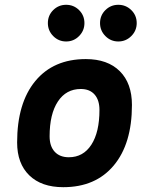

<svg xmlns="http://www.w3.org/2000/svg" viewBox="-20 -775 626 805"><path d="M245.1 9.8Q153.8 9.8 102.8 -39.8Q51.8 -89.4 51.8 -177.7Q51.8 -342.8 127.9 -435.1Q204.1 -527.3 339.8 -527.3Q431.2 -527.3 482.2 -476.6Q533.2 -425.8 533.2 -335Q533.2 -172.4 457 -81.3Q380.9 9.8 245.1 9.8ZM268.6 -115.7Q329.1 -115.7 363 -168.2Q397 -220.7 397 -314Q397 -355.5 376.5 -378.7Q356 -401.9 318.8 -401.9Q257.3 -401.9 222.7 -349.4Q188 -296.9 188 -203.6Q188 -162.1 209.2 -138.9Q230.5 -115.7 268.6 -115.7ZM476.1 -601.1Q444.3 -601.1 421.9 -623.8Q399.4 -646.5 399.4 -678.2Q399.4 -710.4 421.9 -732.7Q444.3 -754.9 476.1 -754.9Q507.8 -754.9 530.5 -732.7Q553.2 -710.4 553.2 -678.2Q553.2 -646.5 530.5 -623.8Q507.8 -601.1 476.1 -601.1ZM257.3 -601.1Q225.6 -601.1 203.1 -623.8Q180.7 -646.5 180.7 -678.2Q180.7 -710.4 203.1 -732.7Q225.6 -754.9 257.3 -754.9Q289.1 -754.9 311.5 -732.7Q334 -710.4 334 -678.2Q334 -646.5 311.5 -623.8Q289.1 -601.1 257.3 -601.1Z"/></svg>

Font: Cascadia Code PL
Style: Bold Italic
Weight: 700
Italic angle: -10°
Monospace: yes
Designer: Aaron Bell
Foundry: Saja Typeworks
Version: Version 2404.023; ttfautohint (v1.8.4)